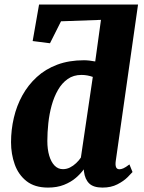

<svg xmlns="http://www.w3.org/2000/svg" viewBox="-20 -840 652 870"><path d="M197.5 10Q137.5 10 100.5 -19Q63.5 -48 46.8 -95Q30 -142 30 -195.5Q30 -252 42.8 -306.5Q55.5 -361 81.5 -408Q107.5 -455 146.8 -491Q186 -527 239.5 -547Q293 -567 360.5 -567Q372 -567 385.2 -565.5Q398.5 -564 411.5 -561.5L437.5 -750L256.5 -743.5L206.5 -644L128 -654L157 -819.5H605.5L504.5 -110.5Q502 -92.5 505.8 -82.8Q509.5 -73 521.5 -73Q528.5 -73 538.8 -77.2Q549 -81.5 566.5 -95L580.5 -60.5Q574.5 -53.5 557.5 -36.5Q540.5 -19.5 512 -4.8Q483.5 10 444.5 10Q403.5 10 384.2 -8.8Q365 -27.5 360.5 -62.5L359.5 -72.5Q346 -53.5 323.8 -34.2Q301.5 -15 270 -2.5Q238.5 10 197.5 10ZM265 -73.5Q282 -73.5 297 -81Q312 -88.5 325 -100.8Q338 -113 346.5 -126L400.5 -491.5Q389.5 -495.5 376.5 -498Q363.5 -500.5 349 -500.5Q313 -500.5 286.8 -482Q260.5 -463.5 242.8 -432.5Q225 -401.5 214.2 -362.8Q203.5 -324 199 -282Q194.5 -240 194.5 -201Q194.5 -163.5 203 -134.8Q211.5 -106 227.2 -89.8Q243 -73.5 265 -73.5Z"/></svg>

Font: Merriweather 20pt Black
Style: Italic
Weight: 900
Italic angle: -7.8°
Version: Version 2.101